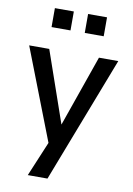

<svg xmlns="http://www.w3.org/2000/svg" viewBox="-96 -768 696 1008"><g transform="rotate(10 251.5 -264.0)"><path d="M125 180 216 -37V29L14 -492H121L260 -92H246L386 -492H489L230 180ZM290 -607V-708H391V-607ZM113 -607V-708H214V-607Z"/></g></svg>

Font: Nunito Sans 10pt SemiCondensed SemiBold
Style: Regular
Weight: 600
Width: 4
Designer: Vernon Adams
Foundry: Vernon Adams
Version: Version 3.101;gftools[0.9.27]